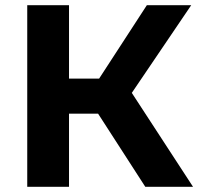

<svg xmlns="http://www.w3.org/2000/svg" viewBox="-20 -720 775 740"><path d="M358 -282H246V0H85V-700H246V-417H362L546 -700H717L488 -362L724 0H540Z"/></svg>

Font: Montserrat Alternates
Style: Bold
Weight: 700
Designer: Julieta Ulanovsky
Foundry: Julieta Ulanovsky
Version: Version 7.200